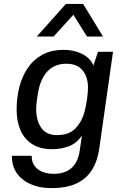

<svg xmlns="http://www.w3.org/2000/svg" viewBox="-20 -776 640 982"><path d="M243 186Q193 186 155 173Q117 160 91 137.5Q65 115 52.5 85.5Q40 56 41 21H142Q142 53 157 73Q172 93 197.5 103Q223 113 254 113Q313 113 346.5 82.5Q380 52 388 -8L399 -83Q372 -43 332.5 -28Q293 -13 246 -13Q185 -13 144.5 -39Q104 -65 84.5 -110.5Q65 -156 65 -216Q65 -276 79 -331Q93 -386 122.5 -429Q152 -472 197.5 -496.5Q243 -521 306 -521Q357 -521 398.5 -501Q440 -481 458 -441L481 -511H558L489 -25Q481 41 453.5 88Q426 135 375 160.5Q324 186 243 186ZM272 -85Q334 -85 367 -120.5Q400 -156 413 -206Q421 -239 425.5 -272Q430 -305 430 -328Q430 -382 402.5 -416Q375 -450 319 -450Q266 -450 231 -419Q196 -388 180 -328Q173 -296 169 -267.5Q165 -239 165 -219Q165 -161 190.5 -123Q216 -85 272 -85ZM168 -589 317 -756H405L507 -589H425L330 -741H392L254 -589Z"/></svg>

Font: Chivo Mono
Style: Italic
Weight: 400
Italic angle: -8.05°
Monospace: yes
Version: Version 1.008